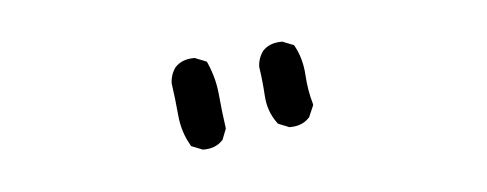

<svg xmlns="http://www.w3.org/2000/svg" viewBox="-33 -940 1067 421"><g transform="rotate(-10 500.0 -730.0)"><path d="M391.1 -629.9 371.6 -639.6 368.7 -641.1 367.2 -644.5Q352.5 -675.8 352.5 -712.9Q352.5 -747.6 350.6 -782.7V-783.7V-784.2Q351.1 -789.1 352.3 -793.5Q353.5 -797.9 355.2 -801.8Q356.9 -805.7 359.4 -809.6Q361.8 -813.5 364.7 -816.9L365.2 -817.4L365.7 -817.9Q382.3 -832.5 408.2 -830.1H410.2L411.6 -829.1L431.2 -819.3L434.6 -817.4L436 -814Q441.9 -796.4 445.1 -778.3Q448.2 -760.3 448.2 -741.2Q448.2 -705.6 450.2 -668.5V-666L449.2 -663.6L439.5 -644L438.5 -642.1L437 -641.1Q420.4 -626.5 394.5 -628.9H392.6ZM586.4 -645.5 566.9 -655.3 564.5 -656.7 563 -659.2Q545.9 -687 546.9 -722.2Q547.4 -737.8 547.1 -753.4Q546.9 -769 545.9 -784.7V-785.6V-786.1Q546.9 -795.4 550.5 -803.7Q554.2 -812 560.1 -818.8L560.5 -819.3L561 -819.8Q577.6 -834.5 603.5 -832H605.5L606.9 -831.1L626.5 -821.3L629.4 -819.8L630.9 -816.4Q643.6 -787.1 642.6 -750.5Q642.1 -733.9 643.3 -718.3Q644.5 -702.6 647.5 -687.5L647.9 -684.1L646.5 -680.7L634.8 -659.2L633.8 -657.7L632.3 -656.7Q615.7 -642.1 589.8 -644.5H587.9Z"/></g></svg>

Font: NaikaiFont
Style: Bold
Weight: 700
Version: Version 1.89